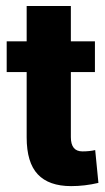

<svg xmlns="http://www.w3.org/2000/svg" viewBox="-20 -613 350 643"><path d="M69.3 -592.8H217.3V-474.6H297.9V-371.6H217.3V-153.8Q217.3 -106 255.9 -106Q279.8 -106 298.8 -110.4L309.6 -0.5Q263.7 10.3 218.3 10.3Q143.6 10.3 106.4 -29.3Q69.3 -68.8 69.3 -152.8V-371.6H2.4V-474.6H69.3Z"/></svg>

Font: Yantramanav Black
Style: Regular
Weight: 900
Version: Version 1.001;PS 1.0;hotconv 1.0.72;makeotf.lib2.5.5900; ttf